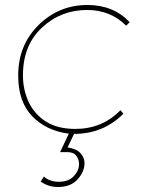

<svg xmlns="http://www.w3.org/2000/svg" viewBox="-20 -537 617 770"><path d="M212 213Q174 213 143 191L156 171Q179 192 216 192Q255 192 276 169.5Q297 147 297 121Q297 102.5 286 87.8Q275 73 250 73H221L256 -1Q167 -12 110 -70Q53 -128 53 -234Q53 -356 134.5 -436.5Q216 -517 331 -517Q435 -517 500 -448L486 -434Q423 -497 329 -497Q224 -497 148 -426Q72 -355 72 -235Q72 -178 94.5 -129Q117 -80 163.5 -50Q210 -20 282 -20Q390 -20 463 -95L475 -81Q394 0 277 0L251 54Q287.5 60 303.2 77.8Q319 95.5 319 117Q319 151 291.5 182Q264 213 212 213Z"/></svg>

Font: Argentum Sans Thin
Style: Italic
Weight: 100
Italic angle: -11°
Designer: Julieta Ulanovsky (font), Cristiano Sobral (main changes and remaster)
Foundry: Julieta Ulanovsky (font), Cristiano Sobral (main changes and remaster)
Version: Version 2.007;June 15, 2022;FontCreator 14.0.0.2814 64-bit; 